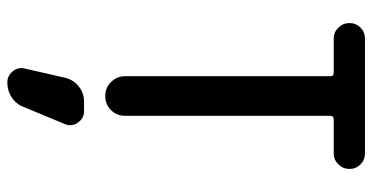

<svg xmlns="http://www.w3.org/2000/svg" viewBox="-273 -497 1046 540"><g transform="rotate(90 250.0 -227.0)"><path d="M87.9 -642.6Q70.3 -642.6 57.6 -655.8Q44.9 -668.9 44.9 -687Q44.9 -705.1 57.6 -717.8Q70.3 -730.5 87.9 -730.5H412.1Q429.7 -730.5 442.4 -717.8Q455.1 -705.1 455.1 -687Q455.1 -668.9 442.4 -655.8Q429.7 -642.6 412.1 -642.6H315.4Q306.6 -642.6 305.7 -633.8V-55.7Q305.7 -32.2 289.6 -16.1Q273.4 0 250 0Q226.6 0 210.4 -16.6Q194.3 -33.2 194.3 -55.7V-633.8Q194.3 -642.6 184.6 -642.6ZM266.6 59.6H293Q312.5 59.6 324.7 76.7Q336.9 93.8 329.1 113.3L281.2 228.5Q273.4 250 254.4 262.7Q235.4 275.4 211.9 275.4Q193.4 275.4 180.7 260.3Q168 245.1 172.9 225.6L198.2 115.2Q203.1 90.8 222.2 75.2Q241.2 59.6 266.6 59.6Z"/></g></svg>

Font: Rounded Mgen+ 1mn medium
Style: Regular
Weight: 500
Designer: [Source Han Sans]
Ryoko NISHIZUKA  (kana & ideographs); Paul D. Hunt (Latin, Greek & Cyrillic); Wenlong ZHANG  (bopomofo
Version: Version 1.059.20150602